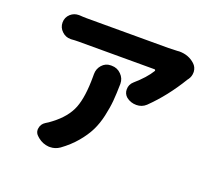

<svg xmlns="http://www.w3.org/2000/svg" viewBox="-132 -932 1265 1145"><g transform="rotate(20 500.0 -359.0)"><path d="M387.7 -458Q387.7 -491.2 409.2 -515.6Q431.6 -541 464.8 -541H470.7Q506.8 -541 531.2 -515.6Q555.7 -491.2 555.7 -457Q555.7 -457 555.7 -456.1Q554.7 -394.5 550.8 -349.1Q546.9 -303.7 534.7 -249Q522.5 -194.3 501 -150.9Q479.5 -107.4 441.4 -62Q403.3 -16.6 350.6 21.5Q322.3 41 290 41Q285.2 41 281.2 41Q243.2 38.1 212.9 13.7L204.1 5.9Q185.5 -9.8 185.5 -32.2Q185.5 -36.1 186.5 -41Q190.4 -68.4 214.8 -84Q233.4 -94.7 252 -109.4Q332 -169.9 359.9 -241.7Q387.7 -313.5 387.7 -441.4ZM807.6 -757.8Q813.5 -758.8 820.3 -758.8Q879.9 -758.8 919.9 -721.7Q940.4 -703.1 942.4 -674.8Q942.4 -671.9 942.4 -668.9Q942.4 -644.5 928.7 -625Q924.8 -620.1 922.9 -617.2Q845.7 -489.3 748 -394.5Q722.7 -371.1 687.5 -371.1Q651.4 -371.1 624 -392.6Q602.5 -411.1 602.5 -439.5Q602.5 -470.7 626 -491.2Q691.4 -547.9 722.7 -599.6Q723.6 -602.5 722.2 -605.5Q720.7 -608.4 716.8 -608.4H233.4Q210.9 -608.4 189.5 -606.4Q186.5 -606.4 184.6 -606.4Q153.3 -606.4 130.9 -627.9Q106.4 -650.4 106.4 -683.6Q106.4 -715.8 130.9 -738.3Q153.3 -757.8 182.6 -757.8Q185.5 -757.8 188.5 -757.8Q211.9 -755.9 233.4 -755.9H752Q775.4 -755.9 807.6 -757.8Z"/></g></svg>

Font: Gen Jyuu GothicX Heavy
Style: Bold
Weight: 900
Designer: [Source Han Sans]
Ryoko NISHIZUKA  (kana & ideographs); Paul D. Hunt (Latin, Greek & Cyrillic); Wenlong ZHANG  (bopomofo
Version: Version 1.002.20150607